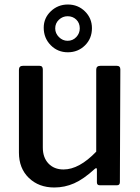

<svg xmlns="http://www.w3.org/2000/svg" viewBox="-20 -822 623 852"><path d="M407 -149V-513Q407 -530 426 -530H498Q514 -530 514 -514L512 -14Q512 0 500 0H422Q410 0 410 -13V-69Q410 -81 400 -72Q351 -27 309 -8.5Q267 10 221 10Q152 10 108 -32.5Q64 -75 64 -145V-512Q64 -530 82 -530H155Q170 -530 170 -514V-167Q170 -123 195 -96.5Q220 -70 262 -70Q331 -70 407 -149ZM281 -590Q236 -590 205 -621.5Q174 -653 174 -699Q174 -742 205.5 -772Q237 -802 281 -802Q326 -802 357 -771.5Q388 -741 388 -697Q388 -651 357 -620.5Q326 -590 281 -590ZM280 -750Q258 -750 241.5 -734.5Q225 -719 225 -696Q225 -674 241.5 -657.5Q258 -641 280 -641Q303 -641 318.5 -657.5Q334 -674 334 -696Q334 -720 318.5 -735Q303 -750 280 -750Z"/></svg>

Font: Libre Franklin Medium
Style: Regular
Weight: 500
Designer: Pablo Impallari, Rodrigo Fuenzalida
Foundry: Impallari Type
Version: Version 1.002; ttfautohint (v1.5)